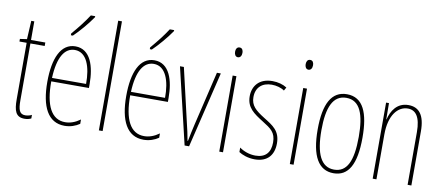

<svg xmlns="http://www.w3.org/2000/svg" viewBox="-68 -1032 3031 1310"><g transform="rotate(10 1447.0 -376.5)"><path d="M147 -14C107 -14 97 -44 97 -108V-503H196V-527H97V-656H76L69 -528L21 -521V-503H71V-112C71 -32 85 10 146 10C165 10 179 6 192 0V-25C182 -19 164 -14 147 -14Z M500 -756V-763H470C436 -711 404 -671 359 -618V-606H373C412 -643 467 -707 500 -756ZM404 -537C303 -537 256 -429 256 -264C256 -94 308 10 423 10C464 10 499 -3 527 -22V-52C492 -27 458 -15 423 -15C328 -15 281 -106 282 -273H543V-301C543 -421 509 -537 404 -537ZM404 -512C487 -512 520 -414 519 -297H283C289 -442 334 -512 404 -512Z M686 0V-760H660V0Z M1047 -756V-763H1017C983 -711 951 -671 906 -618V-606H920C959 -643 1014 -707 1047 -756ZM951 -537C850 -537 803 -429 803 -264C803 -94 855 10 970 10C1011 10 1046 -3 1074 -22V-52C1039 -27 1005 -15 970 -15C875 -15 828 -106 829 -273H1090V-301C1090 -421 1056 -537 951 -537ZM951 -512C1034 -512 1067 -414 1066 -297H830C836 -442 881 -512 951 -512Z M1254 0H1285L1412 -527H1385L1296 -152C1287 -114 1279 -76 1271 -35H1268C1261 -77 1252 -115 1243 -152L1156 -527H1129Z M1508 -724C1488 -724 1482 -706 1482 -690C1482 -672 1490 -656 1507 -656C1523 -656 1533 -670 1533 -691C1533 -707 1527 -724 1508 -724ZM1520 -527H1494V0H1520Z M1872 -123C1872 -210 1822 -239 1756 -280C1692 -320 1659 -349 1659 -407C1659 -475 1703 -512 1768 -512C1800 -512 1834 -503 1856 -487L1869 -510C1843 -527 1807 -537 1769 -537C1676 -537 1633 -479 1633 -408C1633 -330 1684 -296 1751 -254C1810 -217 1845 -195 1845 -125C1845 -56 1811 -16 1741 -16C1699 -16 1659 -31 1630 -52V-21C1653 -6 1692 10 1741 10C1829 10 1872 -43 1872 -123Z M1997 -724C1977 -724 1971 -706 1971 -690C1971 -672 1979 -656 1996 -656C2012 -656 2022 -670 2022 -691C2022 -707 2016 -724 1997 -724ZM2009 -527H1983V0H2009Z M2440 -264C2440 -433 2398 -537 2285 -537C2179 -537 2129 -444 2129 -266C2129 -80 2183 10 2287 10C2389 10 2440 -77 2440 -264ZM2155 -266C2155 -424 2193 -512 2285 -512C2381 -512 2414 -418 2414 -265C2414 -94 2374 -15 2286 -15C2196 -15 2155 -102 2155 -266Z M2711 -537C2631 -537 2594 -474 2580 -415H2578L2577 -527H2557V0H2583V-311C2583 -445 2642 -513 2711 -513C2765 -513 2799 -471 2799 -365V0H2825V-375C2825 -488 2784 -537 2711 -537Z"/></g></svg>

Font: Noto Sans Sinhala ExtraCondensed Thin
Style: Regular
Weight: 100
Width: 2
Designer: Jelle Bosma - Monotype Design Team
Foundry: Monotype Imaging Inc.
Version: Version 2.006